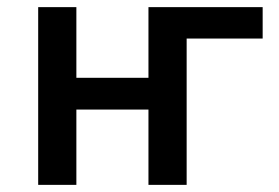

<svg xmlns="http://www.w3.org/2000/svg" viewBox="-20 -518 783 538"><path d="M87 0V-498H194V-300H396V-498H716V-410H503V0H396V-211H194V0Z"/></svg>

Font: Nunito Sans 7pt SemiCondensed SemiBold
Style: Regular
Weight: 600
Width: 4
Designer: Vernon Adams
Foundry: Vernon Adams
Version: Version 3.101;gftools[0.9.27]